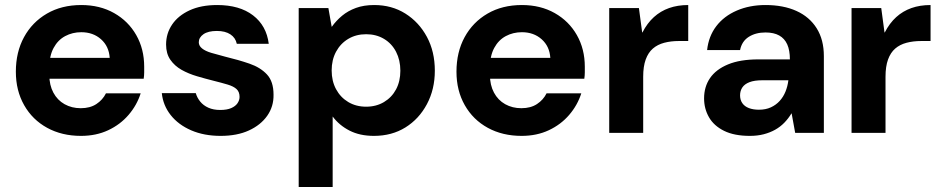

<svg xmlns="http://www.w3.org/2000/svg" viewBox="-20 -528 3736 763"><path d="M302 12Q226 12 167.5 -20Q109 -52 76 -110Q43 -168 43 -243Q43 -321 75.5 -380.5Q108 -440 166.5 -474Q225 -508 303 -508Q377 -508 433.5 -476Q490 -444 521.5 -388.5Q553 -333 553 -263Q553 -253 553 -240.5Q553 -228 551 -215H140V-298H416Q413 -344 381.5 -372Q350 -400 303 -400Q268 -400 239 -384.5Q210 -369 193 -337.5Q176 -306 176 -259V-230Q176 -190 192 -160Q208 -130 236.5 -114Q265 -98 301 -98Q338 -98 363 -114.5Q388 -131 401 -157H539Q524 -110 491 -71.5Q458 -33 410 -10.5Q362 12 302 12Z M857 12Q791 12 740 -10Q689 -32 658.5 -70.5Q628 -109 623 -158H758Q763 -140 775.5 -124.5Q788 -109 808 -100Q828 -91 855 -91Q882 -91 899 -98.5Q916 -106 924 -118Q932 -130 932 -143Q932 -163 920 -174Q908 -185 884.5 -192Q861 -199 829 -207Q797 -215 763 -225Q729 -235 701.5 -250.5Q674 -266 657 -290.5Q640 -315 640 -351Q640 -395 664 -430.5Q688 -466 733.5 -487Q779 -508 843 -508Q932 -508 985.5 -467Q1039 -426 1048 -354H921Q916 -378 895.5 -391.5Q875 -405 842 -405Q807 -405 788.5 -392Q770 -379 770 -360Q770 -346 783 -335.5Q796 -325 819.5 -318Q843 -311 874 -303Q928 -290 971.5 -275Q1015 -260 1041 -232Q1067 -204 1067 -152Q1068 -105 1042 -68Q1016 -31 969 -9.5Q922 12 857 12Z M1167 215V-496H1285L1298 -422H1299Q1316 -446 1339.5 -465.5Q1363 -485 1394.5 -496.5Q1426 -508 1467 -508Q1537 -508 1591 -474Q1645 -440 1676.5 -381.5Q1708 -323 1708 -247Q1708 -173 1676.5 -114Q1645 -55 1591 -21.5Q1537 12 1466 12Q1410 12 1369 -9Q1328 -30 1302 -65V215ZM1435 -104Q1475 -104 1506 -122.5Q1537 -141 1554 -173Q1571 -205 1571 -247Q1571 -289 1554 -322Q1537 -355 1506 -373.5Q1475 -392 1435 -392Q1395 -392 1364 -373.5Q1333 -355 1315.5 -322.5Q1298 -290 1298 -248Q1298 -206 1315.5 -173.5Q1333 -141 1364 -122.5Q1395 -104 1435 -104Z M2053 12Q1977 12 1918.5 -20Q1860 -52 1827 -110Q1794 -168 1794 -243Q1794 -321 1826.5 -380.5Q1859 -440 1917.5 -474Q1976 -508 2054 -508Q2128 -508 2184.5 -476Q2241 -444 2272.5 -388.5Q2304 -333 2304 -263Q2304 -253 2304 -240.5Q2304 -228 2302 -215H1891V-298H2167Q2164 -344 2132.5 -372Q2101 -400 2054 -400Q2019 -400 1990 -384.5Q1961 -369 1944 -337.5Q1927 -306 1927 -259V-230Q1927 -190 1943 -160Q1959 -130 1987.5 -114Q2016 -98 2052 -98Q2089 -98 2114 -114.5Q2139 -131 2152 -157H2290Q2275 -110 2242 -71.5Q2209 -33 2161 -10.5Q2113 12 2053 12Z M2401 0V-496H2519L2532 -399H2533Q2552 -436 2578.5 -460Q2605 -484 2639 -496Q2673 -508 2715 -508V-365H2678Q2646 -365 2619.5 -358Q2593 -351 2574.5 -335Q2556 -319 2546 -291.5Q2536 -264 2536 -223V0Z M2960 12Q2898 12 2857.5 -8Q2817 -28 2797.5 -62Q2778 -96 2778 -137Q2778 -183 2801.5 -217.5Q2825 -252 2873 -272Q2921 -292 2994 -292H3119Q3119 -328 3108.5 -351.5Q3098 -375 3076.5 -387Q3055 -399 3022 -399Q2983 -399 2955.5 -381.5Q2928 -364 2921 -329H2790Q2796 -384 2826.5 -424Q2857 -464 2908 -486Q2959 -508 3022 -508Q3093 -508 3145 -484.5Q3197 -461 3225.5 -415.5Q3254 -370 3254 -305V0H3140L3126 -77H3125Q3113 -57 3097 -40.5Q3081 -24 3060.5 -12.5Q3040 -1 3015 5.5Q2990 12 2960 12ZM2996 -92Q3023 -92 3043.5 -101.5Q3064 -111 3078.5 -127Q3093 -143 3101.5 -164Q3110 -185 3113 -209H3009Q2978 -209 2958.5 -201.5Q2939 -194 2930 -180.5Q2921 -167 2921 -149Q2921 -131 2930 -118Q2939 -105 2956 -98.5Q2973 -92 2996 -92Z M3364 0V-496H3482L3495 -399H3496Q3515 -436 3541.5 -460Q3568 -484 3602 -496Q3636 -508 3678 -508V-365H3641Q3609 -365 3582.5 -358Q3556 -351 3537.5 -335Q3519 -319 3509 -291.5Q3499 -264 3499 -223V0Z"/></svg>

Font: DM Sans 28pt
Style: Bold
Weight: 700
Version: Version 4.004;gftools[0.9.30]